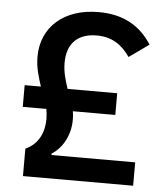

<svg xmlns="http://www.w3.org/2000/svg" viewBox="-51 -756 692 802"><g transform="rotate(5 294.5 -355.0)"><path d="M537 0V-98H186V-104C224 -127 262 -180 262 -253C262 -266 261 -277 259 -288H437V-379H229C218 -413 207 -446 207 -487C207 -569 253 -612 331 -612C393 -612 436 -585 471 -534L554 -593C506 -668 435 -710 331 -710C183 -710 92 -625 92 -502C92 -455 105 -417 117 -379H49V-288H148C150 -275 152 -260 152 -246C152 -190 129 -139 75 -115V0Z"/></g></svg>

Font: IBM Plex Thai Looped Medium
Style: Regular
Weight: 500
Designer: Mike Abbink, Paul van der Laan, Pieter van Rosmalen, Ben Mitchell, Mark Frömberg
Foundry: Bold Monday
Version: Version 1.0